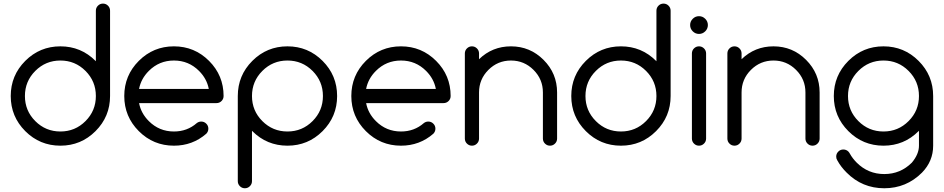

<svg xmlns="http://www.w3.org/2000/svg" viewBox="-20 -802 5196 1057"><path d="M507.8 -273.4Q507.8 -354.5 450.7 -411.6Q393.6 -468.8 312.5 -468.8Q231.4 -468.8 174.3 -411.6Q117.2 -354.5 117.2 -273.4Q117.2 -192.4 174.3 -135.3Q231.4 -78.1 312.5 -78.1Q393.6 -78.1 450.7 -135.3Q507.8 -192.4 507.8 -273.4ZM507.8 -743.2Q507.8 -759.3 519.3 -770.8Q530.8 -782.2 546.9 -782.2Q563 -782.2 574.5 -770.8Q585.9 -759.3 585.9 -743.2V-273.4Q585.9 -160.2 505.9 -80.1Q425.8 0 312.5 0Q199.2 0 119.1 -80.1Q39.1 -160.2 39.1 -273.4Q39.1 -386.7 119.1 -466.8Q199.2 -546.9 312.5 -546.9Q425.8 -546.9 505.9 -466.8Q506.8 -465.8 507.8 -464.8Z M1129.4 -312.5Q1118.7 -368.7 1075.7 -411.6Q1018.6 -468.8 937.5 -468.8Q856.4 -468.8 799.3 -411.6Q756.3 -368.7 745.6 -312.5ZM1087.9 -132.8Q1104 -132.8 1115.5 -121.3Q1127 -109.9 1127 -93.8Q1127 -77.6 1115.7 -65.9Q1040 0 937.5 0Q824.2 0 744.1 -80.1Q664.1 -160.2 664.1 -273.4Q664.1 -386.7 744.1 -466.8Q824.2 -546.9 937.5 -546.9Q1050.8 -546.9 1130.9 -466.8Q1210.9 -386.7 1210.9 -273.4Q1210.9 -257.3 1199.5 -245.8Q1188 -234.4 1171.9 -234.4H745.6Q756.3 -178.2 799.3 -135.3Q856.4 -78.1 937.5 -78.1Q1010.7 -78.1 1063.5 -124.5Q1074.2 -132.8 1087.9 -132.8Z M1367.2 -273.4Q1367.2 -192.4 1424.3 -135.3Q1481.4 -78.1 1562.5 -78.1Q1643.6 -78.1 1700.7 -135.3Q1757.8 -192.4 1757.8 -273.4Q1757.8 -354.5 1700.7 -411.6Q1643.6 -468.8 1562.5 -468.8Q1481.4 -468.8 1424.3 -411.6Q1367.2 -354.5 1367.2 -273.4ZM1367.2 195.3Q1367.2 211.4 1355.7 222.9Q1344.2 234.4 1328.1 234.4Q1312 234.4 1300.5 222.9Q1289.1 211.4 1289.1 195.3V-273.4Q1289.1 -386.7 1369.1 -466.8Q1449.2 -546.9 1562.5 -546.9Q1675.8 -546.9 1755.9 -466.8Q1835.9 -386.7 1835.9 -273.4Q1835.9 -160.2 1755.9 -80.1Q1675.8 0 1562.5 0Q1449.2 0 1369.1 -80.1Q1368.2 -81.1 1367.2 -82Z M2379.4 -312.5Q2368.7 -368.7 2325.7 -411.6Q2268.6 -468.8 2187.5 -468.8Q2106.4 -468.8 2049.3 -411.6Q2006.3 -368.7 1995.6 -312.5ZM2337.9 -132.8Q2354 -132.8 2365.5 -121.3Q2377 -109.9 2377 -93.8Q2377 -77.6 2365.7 -65.9Q2290 0 2187.5 0Q2074.2 0 1994.1 -80.1Q1914.1 -160.2 1914.1 -273.4Q1914.1 -386.7 1994.1 -466.8Q2074.2 -546.9 2187.5 -546.9Q2300.8 -546.9 2380.9 -466.8Q2460.9 -386.7 2460.9 -273.4Q2460.9 -257.3 2449.5 -245.8Q2438 -234.4 2421.9 -234.4H1995.6Q2006.3 -178.2 2049.3 -135.3Q2106.4 -78.1 2187.5 -78.1Q2260.7 -78.1 2313.5 -124.5Q2324.2 -132.8 2337.9 -132.8Z M2539.1 -507.8Q2539.1 -523.9 2550.5 -535.4Q2562 -546.9 2578.1 -546.9Q2594.2 -546.9 2605.7 -535.4Q2617.2 -523.9 2617.2 -507.8V-476.1Q2690.4 -546.9 2793 -546.9Q2897.9 -546.9 2972.4 -472.4Q3046.9 -397.9 3046.9 -293V-39.1Q3046.9 -22.9 3035.4 -11.5Q3023.9 0 3007.8 0Q2991.7 0 2980.2 -11.5Q2968.8 -22.9 2968.8 -39.1V-293Q2968.8 -365.7 2917.2 -417.2Q2865.7 -468.8 2793 -468.8Q2720.2 -468.8 2668.7 -417.2Q2617.2 -365.7 2617.2 -293V-39.1Q2617.2 -22.9 2605.7 -11.5Q2594.2 0 2578.1 0Q2562 0 2550.5 -11.5Q2539.1 -22.9 2539.1 -39.1Z M3593.8 -273.4Q3593.8 -354.5 3536.6 -411.6Q3479.5 -468.8 3398.4 -468.8Q3317.4 -468.8 3260.3 -411.6Q3203.1 -354.5 3203.1 -273.4Q3203.1 -192.4 3260.3 -135.3Q3317.4 -78.1 3398.4 -78.1Q3479.5 -78.1 3536.6 -135.3Q3593.8 -192.4 3593.8 -273.4ZM3593.8 -743.2Q3593.8 -759.3 3605.2 -770.8Q3616.7 -782.2 3632.8 -782.2Q3648.9 -782.2 3660.4 -770.8Q3671.9 -759.3 3671.9 -743.2V-273.4Q3671.9 -160.2 3591.8 -80.1Q3511.7 0 3398.4 0Q3285.2 0 3205.1 -80.1Q3125 -160.2 3125 -273.4Q3125 -386.7 3205.1 -466.8Q3285.2 -546.9 3398.4 -546.9Q3511.7 -546.9 3591.8 -466.8Q3592.8 -465.8 3593.8 -464.8Z M3877 -664.1Q3877 -644 3862.5 -629.6Q3848.1 -615.2 3828.1 -615.2Q3808.1 -615.2 3793.7 -629.6Q3779.3 -644 3779.3 -664.1Q3779.3 -684.1 3793.7 -698.5Q3808.1 -712.9 3828.1 -712.9Q3848.1 -712.9 3862.5 -698.5Q3877 -684.1 3877 -664.1ZM3789.1 -507.8Q3789.1 -523.9 3800.5 -535.4Q3812 -546.9 3828.1 -546.9Q3844.2 -546.9 3855.7 -535.4Q3867.2 -523.9 3867.2 -507.8V-39.1Q3867.2 -22.9 3855.7 -11.5Q3844.2 0 3828.1 0Q3812 0 3800.5 -11.5Q3789.1 -22.9 3789.1 -39.1Z M3984.4 -507.8Q3984.4 -523.9 3995.8 -535.4Q4007.3 -546.9 4023.4 -546.9Q4039.6 -546.9 4051 -535.4Q4062.5 -523.9 4062.5 -507.8V-476.1Q4135.7 -546.9 4238.3 -546.9Q4343.3 -546.9 4417.7 -472.4Q4492.2 -397.9 4492.2 -293V-39.1Q4492.2 -22.9 4480.7 -11.5Q4469.2 0 4453.1 0Q4437 0 4425.5 -11.5Q4414.1 -22.9 4414.1 -39.1V-293Q4414.1 -365.7 4362.5 -417.2Q4311 -468.8 4238.3 -468.8Q4165.5 -468.8 4114 -417.2Q4062.5 -365.7 4062.5 -293V-39.1Q4062.5 -22.9 4051 -11.5Q4039.6 0 4023.4 0Q4007.3 0 3995.8 -11.5Q3984.4 -22.9 3984.4 -39.1Z M4843.8 -468.8Q4762.7 -468.8 4705.6 -411.6Q4648.4 -354.5 4648.4 -273.4Q4648.4 -192.4 4705.6 -135.3Q4762.7 -78.1 4843.8 -78.1Q4924.8 -78.1 4981.9 -135.3Q5039.1 -192.4 5039.1 -273.4Q5039.1 -354.5 4981.9 -411.6Q4924.8 -468.8 4843.8 -468.8ZM5039.1 -82Q5038.1 -81.1 5037.1 -80.1Q4957 0 4843.8 0Q4730.5 0 4650.4 -80.1Q4570.3 -160.2 4570.3 -273.4Q4570.3 -386.7 4650.4 -466.8Q4730.5 -546.9 4843.8 -546.9Q4957 -546.9 5037.1 -466.8Q5117.2 -386.7 5117.2 -273.4V0Q5117.2 85.4 5055.7 148.4Q4969.7 234.4 4848.1 234.4Q4726.6 234.4 4641.1 148.4Q4609.4 117.2 4589.4 80.6Q4583.5 71.8 4583.5 60.1Q4583.5 43.9 4595 32.5Q4606.4 21 4622.6 21Q4638.7 21 4650.4 32.2Q4655.3 37.6 4658.7 43.9Q4673.3 70.3 4696.3 93.3Q4759.3 156.2 4848.1 156.2Q4937 156.2 5000 93.3Q5039.1 46.4 5039.1 0Z"/></svg>

Font: Comfortaa
Style: Regular
Weight: 400
Designer: Johan Aakerlund - aajohan
Foundry: Johan Aakerlund
Version: Version 2.004 2013